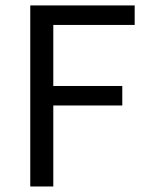

<svg xmlns="http://www.w3.org/2000/svg" viewBox="-20 -676 534 696"><path d="M89.7 0V-656.3H468.2V-585.6H173.2V-364.3H423.3V-293.6H173.2V0Z"/></svg>

Font: Source Sans 3 Variable
Style: Regular
Weight: 200
Designer: Paul D. Hunt
Foundry: Adobe Systems Incorporated
Version: Version 3.026